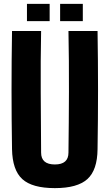

<svg xmlns="http://www.w3.org/2000/svg" viewBox="-20 -960 565 990"><path d="M263 10Q146 10 95 -36.5Q44 -83 42 -191Q37 -496 42 -800H192Q189 -649 190 -486.5Q191 -324 192 -173Q192 -112 263 -112Q333 -112 333 -173Q335 -324 335.5 -486.5Q336 -649 333 -800H483Q488 -496 483 -191Q482 -83 430.5 -36.5Q379 10 263 10ZM290 -851V-940H407V-851ZM119 -851V-940H236V-851Z"/></svg>

Font: Big Shoulders Text Black
Style: Regular
Weight: 900
Designer: Patric King
Foundry: XO Type Co
Version: Version 1.000; ttfautohint (v1.8.2)